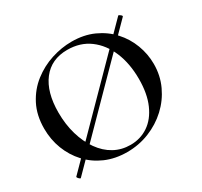

<svg xmlns="http://www.w3.org/2000/svg" viewBox="-137 -816 1057 1007"><g transform="rotate(-30 391.5 -312.0)"><path d="M86 8Q85 10 80 6.5Q75 3 71 -2.5Q67 -8 69 -10L682 -632Q685 -634 694.5 -626.5Q704 -619 700 -615ZM366 12Q294 12 235.5 -13.5Q177 -39 135.5 -84Q94 -129 71.5 -187.5Q49 -246 49 -312Q49 -393 80.5 -454Q112 -515 164 -555.5Q216 -596 278 -616Q340 -636 401 -636Q475 -636 533.5 -609.5Q592 -583 633 -538Q674 -493 695.5 -436Q717 -379 717 -319Q717 -249 689 -189Q661 -129 612.5 -84Q564 -39 500.5 -13.5Q437 12 366 12ZM400 -12Q460 -12 507.5 -44Q555 -76 582.5 -138.5Q610 -201 610 -290Q610 -383 580 -455Q550 -527 494 -568.5Q438 -610 360 -610Q263 -610 209.5 -540.5Q156 -471 156 -348Q156 -276 174 -214.5Q192 -153 224.5 -107Q257 -61 301.5 -36.5Q346 -12 400 -12Z"/></g></svg>

Font: Cormorant Infant Light SemiBold
Style: Regular
Weight: 600
Version: Version 4.001